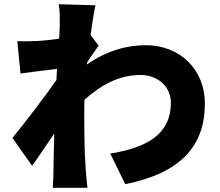

<svg xmlns="http://www.w3.org/2000/svg" viewBox="-20 -837 1040 909"><path d="M393 -543C411 -569 434 -604 447 -621L409 -671C417 -731 425 -781 432 -812L258 -817C264 -783 263 -751 263 -720C263 -710 262 -685 260 -654C223 -648 187 -645 160 -643C119 -641 94 -641 62 -642L77 -489C130 -496 199 -505 250 -511L247 -458C188 -373 95 -253 39 -184L132 -52C159 -89 199 -150 237 -205C235 -142 234 -90 233 -30C233 -14 232 27 230 52H394C391 28 387 -15 386 -33C379 -128 379 -225 379 -300C379 -321 379 -342 380 -365C460 -436 545 -482 645 -482C726 -482 789 -428 789 -350C789 -204 679 -138 502 -110L573 35C836 -18 950 -146 950 -347C950 -509 831 -623 670 -623C584 -623 488 -599 392 -532Z"/></svg>

Font: Noto Sans CJK Black
Style: Bold
Weight: 900
Designer: Ryoko NISHIZUKA (kana & ideographs); Paul D. Hunt (Latin, Greek & Cyrillic); Wenlong ZHANG (bopomofo); Sandoll Communica
Foundry: Adobe Systems Incorporated
Version: Version 1.000;PS 1;hotconv 1.0.78;makeotf.lib2.5.61930